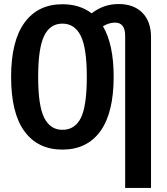

<svg xmlns="http://www.w3.org/2000/svg" viewBox="-20 -726 827 951"><path d="M728 -542V205H600V-548Q600 -614 550 -614Q520 -614 490 -596Q543 -506 543 -346Q543 -167 477 -76Q411 15 289 15Q168 15 101.5 -75Q35 -165 35 -345Q35 -523 101.5 -614Q168 -705 289 -705Q375 -705 434 -660Q464 -683 496.5 -694.5Q529 -706 568 -706Q642 -706 685 -663Q728 -620 728 -542ZM410 -346Q410 -488 380 -548.5Q350 -609 289 -609Q228 -609 198.5 -548Q169 -487 169 -345Q169 -202 199 -142.5Q229 -83 289 -83Q351 -83 380.5 -142Q410 -201 410 -346Z"/></svg>

Font: Fira Sans Extra Condensed Medium
Style: Regular
Weight: 500
Width: 1
Designer: Carrois Corporate & Edenspiekermann AG
Foundry: Carrois Corporate GbR & Edenspiekermann AG
Version: Version 4.203